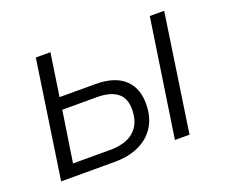

<svg xmlns="http://www.w3.org/2000/svg" viewBox="-89 -633 899 766"><g transform="rotate(-20 360.0 -249.5)"><path d="M51 0 125 -499H187L160 -318H313Q396 -318 437.5 -277.5Q479 -237 475 -163Q472 -112 448 -76Q424 -40 381 -20Q338 0 278 0ZM120 -51H277Q342 -51 377 -80Q412 -109 415 -164Q418 -218 388 -242.5Q358 -267 301 -267H153ZM534 0 609 -499H670L596 0Z"/></g></svg>

Font: Nunitoga
Style: Light Italic
Weight: 300
Italic angle: -9°
Designer: Vernon Adams
Foundry: Vernon Adams
Version: Version 1.0